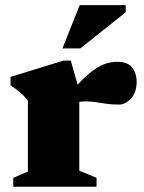

<svg xmlns="http://www.w3.org/2000/svg" viewBox="-20 -710 548 730"><path d="M426.5 -475Q466 -475 482.8 -452.8Q499.5 -430.5 499.5 -399.5Q499.5 -357.5 477.5 -335Q455.5 -312.5 433.5 -312.5Q404 -312.5 383.8 -315.5Q363.5 -318.5 345.2 -321.5Q327 -324.5 303.5 -324.5Q290.5 -324.5 280.8 -322.5Q271 -320.5 262.2 -315.8Q253.5 -311 243 -302.5L229.5 -334.5Q262.5 -375.5 289 -402.5Q315.5 -429.5 338.2 -445.2Q361 -461 382.2 -468Q403.5 -475 426.5 -475ZM281.5 -367V-61L347 -34V0H30.5V-34L86 -57.5V-327Q78 -338 68 -347.8Q58 -357.5 46.2 -367Q34.5 -376.5 20 -385.5V-417.5L221 -479.5H249ZM217.5 -526 283 -690.5H458V-663.5L285.5 -526Z"/></svg>

Font: Newsreader ExtraBold
Style: Regular
Weight: 800
Designer: Hugues Gentile
Foundry: Production Type
Version: Version 1.003